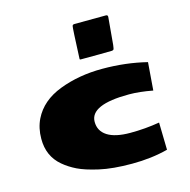

<svg xmlns="http://www.w3.org/2000/svg" viewBox="-116 -912 1033 1044"><g transform="rotate(-15 400.0 -390.0)"><path d="M371.6 -605.5V-607.4Q378.9 -782.7 381.8 -789.8Q384.8 -796.9 393.1 -796.9Q460.9 -796.9 571.3 -797.9Q582.5 -797.9 581.5 -786.1L567.9 -632.8Q565.4 -609.9 562 -606.9Q558.6 -604 553.2 -603.5Q502.4 -602.1 377 -602.1Q371.6 -602.1 371.6 -605.5ZM581.1 -350.6Q362.3 -350.6 362.3 -254.4Q362.3 -202.6 406 -174.6Q449.7 -146.5 534.4 -146.5Q619.1 -146.5 699.7 -160.2L703.1 -6.3Q610.4 18.1 501 18.1Q391.6 18.1 317.4 1.2Q243.2 -15.6 201.2 -36.1Q159.2 -56.6 127 -84Q57.6 -142.6 58.1 -240.2Q58.1 -300.8 82 -349.6Q126 -439 235.4 -480.7Q344.7 -522.5 476.6 -522.5Q608.4 -522.5 726.6 -493.2L714.4 -336.4Q639.6 -350.6 581.1 -350.6Z"/></g></svg>

Font: Seymour One
Style: Book
Weight: 400
Designer: vernon adams
Foundry: vernon adams
Version: Version 1.000; ttfautohint (v0.93) -l 8 -r 50 -G 200 -x 0 -w